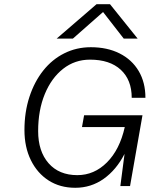

<svg xmlns="http://www.w3.org/2000/svg" viewBox="-20 -883 710 911"><path d="M438 -863H502L633 -700H567L469 -826L326 -700H249ZM96 -266Q96 -351 119.5 -423Q143 -495 185 -548Q227 -601 285 -630Q343 -659 411 -659Q489 -659 547.5 -629.5Q606 -600 638 -546Q670 -492 670 -419H605Q605 -504 553 -552Q501 -600 407 -600Q335 -600 279.5 -556.5Q224 -513 192.5 -436.5Q161 -360 161 -261Q161 -165 210.5 -108.5Q260 -52 347 -52Q427 -52 487.5 -112.5Q548 -173 572 -280H369L379 -336H656L597 0H551L571 -153Q532 -77 472 -34.5Q412 8 337 8Q265 8 211 -26.5Q157 -61 126.5 -123Q96 -185 96 -266Z"/></svg>

Font: Overused Grotesk Book
Style: Italic
Weight: 350
Italic angle: -10°
Version: Version 0.003